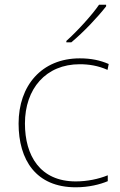

<svg xmlns="http://www.w3.org/2000/svg" viewBox="-20 -786 512 816"><path d="M431 -759V-766H401C372 -723 307 -652 262 -612V-606H283C336 -650 396 -714 431 -759ZM302 10C357 10 405 -2 438 -16V-41C399 -25 350 -15 302 -15C150 -15 86 -125 86 -261C86 -409 175 -513 319 -513C357 -513 397 -507 437 -489L442 -514C405 -530 367 -538 319 -538C157 -538 59 -422 59 -261C59 -106 133 10 302 10Z"/></svg>

Font: Noto Sans Syriac Eastern Thin
Style: Regular
Weight: 100
Designer: Patrick Giasson and the Monotype Design Team
Foundry: Monotype Imaging Inc.
Version: Version 3.001